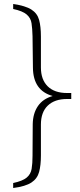

<svg xmlns="http://www.w3.org/2000/svg" viewBox="-20 -747 400 962"><path d="M46 -727Q108 -718 137.5 -699Q167 -680 176 -647Q185 -614 185 -564V-409Q185 -348 219 -314.5Q253 -281 316 -281H337V-251H316Q254 -251 219.5 -218Q185 -185 185 -123V32Q185 81 176 114.5Q167 148 137.5 167.5Q108 187 46 195V170Q93 160 113.5 143Q134 126 138.5 99Q143 72 143 34L144 -125Q145 -179 170 -215.5Q195 -252 244 -266Q146 -293 145 -408L143 -566Q142 -604 138 -630.5Q134 -657 113.5 -674.5Q93 -692 46 -702Z"/></svg>

Font: Piazzolla ExtraLight
Style: Regular
Weight: 200
Designer: Juan Pablo del Peral
Foundry: Huerta Tipografica
Version: Version 1.330